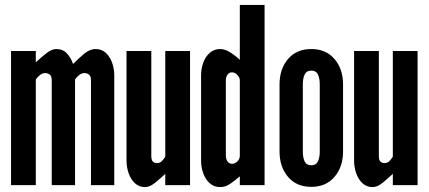

<svg xmlns="http://www.w3.org/2000/svg" viewBox="-20 -755 1748 783"><path d="M25 0V-547H126V-501Q150.5 -523.5 170.8 -539.2Q191 -555 210 -555Q237 -555 253.5 -536.5Q270 -518 278 -494Q299.5 -516 322.8 -535.5Q346 -555 370 -555Q395 -555 412 -539Q429 -523 437.5 -498.5Q446 -474 446 -448V0H351V-428Q351 -444 343.2 -450.5Q335.5 -457 324 -457Q312.5 -457 302 -448.2Q291.5 -439.5 286 -431V0H191V-428Q191 -444 183.2 -450.5Q175.5 -457 164 -457Q152.5 -457 142 -448.2Q131.5 -439.5 126 -431V0Z M572 8Q547 8 530 -8Q513 -24 504.5 -48.8Q496 -73.5 496 -99V-547H597V-119Q597 -103.5 602.8 -96.8Q608.5 -90 621 -90Q632 -90 639.8 -97.8Q647.5 -105.5 654 -116V-547H755V0H654V-46Q636 -29 613.5 -10.5Q591 8 572 8Z M878 8Q853 8 835.5 -7.5Q818 -23 809 -47.8Q800 -72.5 800 -99V-448Q800 -474.5 808.8 -499Q817.5 -523.5 835 -539.2Q852.5 -555 878 -555Q897 -555 918 -542Q939 -529 958 -511V-735H1059V0H958V-36Q938 -18.5 918.5 -5.2Q899 8 878 8ZM926 -87Q937.5 -87 947.8 -96.5Q958 -106 958 -120V-427Q958 -439 947.8 -449.5Q937.5 -460 926 -460Q915 -460 908 -450.8Q901 -441.5 901 -427V-120Q901 -106 908 -96.5Q915 -87 926 -87Z M1249.5 7Q1189 7 1154.5 -33.8Q1120 -74.5 1120 -137V-411Q1120 -473.5 1154.5 -514.2Q1189 -555 1249.5 -555Q1309.5 -555 1344.2 -514.2Q1379 -473.5 1379 -411V-137Q1379 -74.5 1344.2 -33.8Q1309.5 7 1249.5 7ZM1249.5 -81Q1269 -81 1276.5 -96.8Q1284 -112.5 1284 -137V-411Q1284 -436 1276.5 -451.5Q1269 -467 1249.5 -467Q1230 -467 1222.5 -451.5Q1215 -436 1215 -411V-137Q1215 -112 1222.5 -96.5Q1230 -81 1249.5 -81Z M1500 8Q1475 8 1458 -8Q1441 -24 1432.5 -48.8Q1424 -73.5 1424 -99V-547H1525V-119Q1525 -103.5 1530.8 -96.8Q1536.5 -90 1549 -90Q1560 -90 1567.8 -97.8Q1575.5 -105.5 1582 -116V-547H1683V0H1582V-46Q1564 -29 1541.5 -10.5Q1519 8 1500 8Z"/></svg>

Font: League Gothic
Style: Regular
Weight: 400
Designer: The League of Moveable Type
Version: Version 2.001